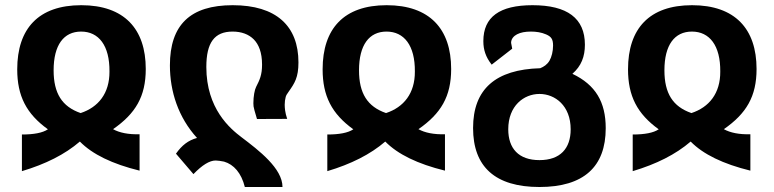

<svg xmlns="http://www.w3.org/2000/svg" viewBox="-20 -541 3050 757"><path d="M66.4 133.8C159.7 106 235.8 67.9 294.9 17.1C344.2 67.4 422.9 105.5 530.3 131.8V-11.7C486.8 -10.3 450.7 -17.6 425.8 -31.7C514.2 -93.3 554.7 -160.2 554.7 -269C554.7 -427.2 469.7 -520.5 300.3 -520.5C131.8 -520.5 47.9 -428.2 47.9 -267.6C47.9 -162.6 84 -92.3 168.9 -31.2C147.9 -17.1 113.3 -10.7 66.4 -10.7ZM297.9 -95.2C224.6 -120.6 191.4 -172.9 191.4 -263.7C191.4 -363.8 231.4 -416.5 299.8 -416.5C369.1 -416.5 412.6 -361.8 411.6 -258.8C412.1 -172.9 367.7 -118.2 297.9 -95.2Z M945.3 196.3H1093.8C1093.8 123 1001 52.2 932.1 0C887.7 -33.7 793.5 -111.8 793.5 -276.9C793.5 -372.6 825.2 -416.5 897 -416.5C931.6 -416.5 960.4 -406.2 981 -385.3C1000 -365.7 1013.2 -334.5 1013.2 -286.1C1013.2 -245.6 1003.9 -226.1 989.7 -198.2C983.9 -187 979 -161.1 979 -133.8C979 -125 979.5 -119.1 983.4 -105.5C986.3 -94.2 989.7 -84.5 993.2 -71.8L1112.3 -72.3C1107.9 -85.9 1105.5 -95.2 1104 -106.4C1103 -113.8 1102.5 -122.1 1102.5 -127.9C1102.5 -138.2 1104 -150.4 1106.4 -158.7C1108.4 -165.5 1110.8 -169.4 1118.2 -179.7C1141.6 -212.9 1156.7 -235.4 1156.7 -294.9C1156.7 -439 1068.8 -520.5 897.5 -520.5C730 -520.5 649.9 -442.9 649.9 -283.2C649.9 -180.2 683.1 -78.1 756.8 2.9C722.2 12.2 697.3 31.7 673.8 64.9L742.7 145.5C776.9 109.9 806.2 91.8 830.1 91.8C838.4 91.8 851.1 93.8 863.3 96.2C901.9 107.4 931.6 141.1 945.3 196.3Z M1270.5 133.8C1363.8 106 1439.9 67.9 1499 17.1C1548.3 67.4 1627 105.5 1734.4 131.8V-11.7C1690.9 -10.3 1654.8 -17.6 1629.9 -31.7C1718.3 -93.3 1758.8 -160.2 1758.8 -269C1758.8 -427.2 1673.8 -520.5 1504.4 -520.5C1335.9 -520.5 1252 -428.2 1252 -267.6C1252 -162.6 1288.1 -92.3 1373 -31.2C1352.1 -17.1 1317.4 -10.7 1270.5 -10.7ZM1502 -95.2C1428.7 -120.6 1395.5 -172.9 1395.5 -263.7C1395.5 -363.8 1435.5 -416.5 1503.9 -416.5C1573.2 -416.5 1616.7 -361.8 1615.7 -258.8C1616.2 -172.9 1571.8 -118.2 1502 -95.2Z M2106.9 196.3C2281.2 196.3 2368.2 116.7 2368.2 -35.6C2368.2 -138.7 2328.1 -206.5 2236.8 -250C2272 -280.8 2286.1 -317.9 2286.1 -364.7C2286.1 -469.2 2216.3 -520.5 2079.6 -520.5C1949.7 -520.5 1885.7 -474.1 1885.7 -378.9C1885.7 -360.4 1888.2 -346.2 1893.1 -331.5C1898.4 -315.9 1906.2 -302.2 1918.5 -286.1L1999.5 -349.1L1995.1 -372.1C1995.1 -388.2 2006.3 -399.4 2018.6 -405.8C2032.7 -413.1 2050.8 -416.5 2073.2 -416.5C2093.8 -416.5 2114.3 -413.6 2133.3 -405.3C2153.3 -396.5 2160.6 -386.7 2160.6 -361.3C2160.6 -338.9 2154.8 -315.9 2146.5 -301.8C2137.2 -286.1 2124 -277.8 2109.9 -272C1934.1 -267.1 1845.2 -189.9 1845.2 -36.1C1845.2 116.7 1932.6 196.3 2106.9 196.3ZM2106.9 90.3C2024.4 90.3 1983.9 43.9 1983.9 -31.2C1983.9 -216.8 2230 -217.3 2230 -31.2C2230 44.4 2189 90.3 2106.9 90.3Z M2474.6 133.8C2567.9 106 2644 67.9 2703.1 17.1C2752.4 67.4 2831.1 105.5 2938.5 131.8V-11.7C2895 -10.3 2858.9 -17.6 2834 -31.7C2922.4 -93.3 2962.9 -160.2 2962.9 -269C2962.9 -427.2 2877.9 -520.5 2708.5 -520.5C2540 -520.5 2456.1 -428.2 2456.1 -267.6C2456.1 -162.6 2492.2 -92.3 2577.1 -31.2C2556.2 -17.1 2521.5 -10.7 2474.6 -10.7ZM2706.1 -95.2C2632.8 -120.6 2599.6 -172.9 2599.6 -263.7C2599.6 -363.8 2639.6 -416.5 2708 -416.5C2777.3 -416.5 2820.8 -361.8 2819.8 -258.8C2820.3 -172.9 2775.9 -118.2 2706.1 -95.2Z"/></svg>

Font: Hack
Style: Bold
Weight: 700
Monospace: yes
Designer: Christopher Simpkins
Foundry: Christopher Simpkins
Version: Version 2.010